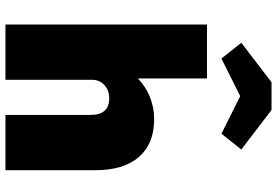

<svg xmlns="http://www.w3.org/2000/svg" viewBox="-176 -841 1017 705"><g transform="rotate(90 332.5 -488.5)"><path d="M70 0V-740H268V-486Q296 -514 335 -530Q374 -546 418 -546Q508 -546 556.5 -490Q605 -434 605 -330V0H402V-313Q402 -381 341 -381Q311 -381 292 -363Q273 -345 273 -318V0ZM195 -793 137 -866 282 -977H384L529 -866L471 -793L333 -862Z"/></g></svg>

Font: Lexend Black
Style: Regular
Weight: 900
Designer: Bonnie Shaver-Troup, Thomas Jockin
Foundry: Lexend
Version: Version 1.007; ttfautohint (v1.8.3)